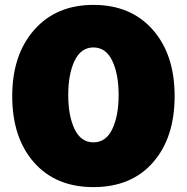

<svg xmlns="http://www.w3.org/2000/svg" viewBox="-20 -738 764 785"><path d="M362 27Q208 27 119 -74Q30 -175 30 -345Q30 -514 120 -616Q210 -718 362 -718Q515 -718 604.5 -616.5Q694 -515 694 -345Q694 -175 605.5 -74Q517 27 362 27ZM465 -350Q465 -435 439 -489.5Q413 -544 362 -544Q311 -544 285 -489.5Q259 -435 259 -350Q259 -264 285 -210Q311 -156 362 -156Q413 -156 439 -210Q465 -264 465 -350Z"/></svg>

Font: Repo
Style: ExtraBlack
Weight: 1000
Designer: Stefan Peev
Foundry: Context Ltd
Version: Version 001.000